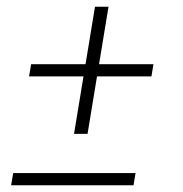

<svg xmlns="http://www.w3.org/2000/svg" viewBox="-20 -548 540 568"><path d="M239 -152H199L227 -322H66L72 -358H233L261 -528H301L273 -358H434L428 -322H267ZM13 0 19 -36H381L375 0Z"/></svg>

Font: Iosevka Term Curly XLt Obl
Style: Regular
Weight: 200
Italic angle: -9°
Designer: Belleve Invis
Foundry: Belleve Invis
Version: Version 32.3.0